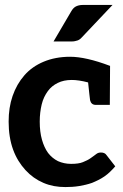

<svg xmlns="http://www.w3.org/2000/svg" viewBox="-20 -751 499 778"><path d="M412 -122C407 -130 399 -133 389 -133C381 -133 375 -131 369 -126C363 -121 355 -116 347 -110C339 -104 328 -99 316 -94C304 -89 288 -87 268 -87C248 -87 231 -91 215 -98C199 -106 186 -117 175 -131C164 -146 156 -164 150 -185C144 -206 141 -231 141 -258C141 -284 144 -307 149 -328C154 -349 163 -367 174 -382C185 -397 198 -407 214 -415C230 -423 249 -427 271 -427C288 -427 311 -424 337 -417C341 -377 344 -353 345 -345C348 -333 355 -326 368 -326H409H421H425L426 -484C360 -509 306 -521 264 -521C224 -521 188 -514 157 -501C126 -488 100 -470 79 -446C58 -422 42 -394 31 -362C20 -330 15 -296 15 -258C15 -216 21 -178 33 -145C45 -112 62 -85 83 -62C104 -39 128 -22 156 -10C184 2 213 7 245 7C263 7 282 6 300 3C318 0 336 -4 353 -10C370 -17 387 -25 403 -36C419 -47 433 -61 447 -77ZM436 -731H316C303 -731 293 -728 286 -724C279 -720 273 -713 268 -704L197 -583H271C280 -583 288 -585 294 -587C300 -589 306 -593 312 -600Z"/></svg>

Font: SVN-Aleo
Style: Bold
Weight: 700
Designer: Alessio Laiso
Version: Version 1.2.2